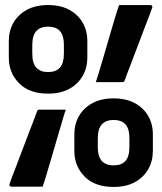

<svg xmlns="http://www.w3.org/2000/svg" viewBox="-20 -730 640 760"><path d="M170.3 -710Q219.9 -710 254.5 -691Q289.1 -672 307.4 -640.1Q325.7 -608.3 325.7 -567.4V-502Q325.7 -462.1 307.4 -429.8Q289.1 -397.4 254.5 -378.4Q219.9 -359.4 170.3 -359.4Q96 -359.4 55.5 -400.6Q14.9 -441.7 14.9 -502V-567.4Q14.9 -608.3 33.2 -640.1Q51.5 -672 86.2 -691Q120.9 -710 170.3 -710ZM107.8 -517.4Q107.8 -497.2 112.2 -483.2Q116.6 -469.2 125.4 -460.3Q134 -452.6 144.5 -448.7Q155.1 -444.8 170.3 -444.8Q201.9 -444.8 217.4 -462.6Q232.9 -480.3 232.9 -517.4V-552Q232.9 -572 228.5 -586.2Q224.1 -600.4 215.4 -609.1Q199.9 -624.6 170.3 -624.6Q139.5 -624.6 123.6 -606.9Q107.8 -589.2 107.8 -552ZM429.7 -340.6Q479.2 -340.6 513.9 -321.6Q548.5 -302.6 566.8 -270.7Q585.1 -238.9 585.1 -198V-132.6Q585.1 -92.7 566.8 -60.4Q548.5 -28 513.9 -9Q479.2 10 429.7 10Q355.4 10 314.9 -31.1Q274.3 -72.3 274.3 -132.6V-198Q274.3 -238.9 292.6 -270.7Q310.9 -302.6 345.6 -321.6Q380.3 -340.6 429.7 -340.6ZM367.1 -148Q367.1 -127.8 371.6 -113.8Q376 -99.8 384.7 -90.9Q393.3 -83.2 403.9 -79.3Q414.5 -75.4 429.7 -75.4Q461.3 -75.4 476.8 -93.2Q492.2 -110.9 492.2 -148V-182.6Q492.2 -202.6 487.9 -216.8Q483.5 -231 474.8 -239.7Q459.3 -255.2 429.7 -255.2Q398.9 -255.2 383 -237.5Q367.1 -219.8 367.1 -182.6ZM359.3 -405Q362.1 -412.2 369 -435.1Q376 -457.9 385.5 -490.3Q395 -522.6 405.4 -558.4Q415.7 -594.1 425.3 -626.4Q434.8 -658.8 441.7 -681.3Q448.7 -703.8 451.4 -710Q455.3 -710 472.7 -710Q490.2 -710 512.4 -710Q534.6 -710 552.1 -710Q569.5 -710 573.5 -710Q577.5 -710 580 -708.5Q582.5 -707 583 -704Q583.5 -701 581.5 -697Q580.4 -692.9 572.4 -671.8Q564.4 -650.7 552.3 -619.7Q540.2 -588.7 527.5 -554.3Q514.7 -519.9 502.7 -488.9Q490.6 -457.9 482.7 -436.9Q474.8 -416 473.7 -412Q472.5 -408 470.1 -406.5Q467.7 -405 463.7 -405Q459.8 -405 445.2 -405Q430.6 -405 411.9 -405Q393.3 -405 378.2 -405Q363.2 -405 359.3 -405ZM240.7 -296Q237.9 -289.8 231 -266.4Q224 -243.1 214.5 -210.7Q205 -178.4 194.6 -142.6Q184.3 -106.9 174.7 -74.6Q165.2 -42.2 158.3 -19.8Q151.3 2.6 148.6 9Q144.7 9 127.3 9Q109.8 9 87.6 9Q65.4 9 47.9 9Q30.5 9 26.5 9Q22.5 9 20 7.5Q17.5 6 17.4 3Q17.3 0 18.5 -4Q19.6 -8 27.5 -29.1Q35.5 -50.1 47.6 -81.2Q59.8 -112.3 72.5 -146.8Q85.3 -181.3 97.3 -212.3Q109.4 -243.3 117.4 -264.2Q125.3 -285.1 126.3 -289Q128.3 -294 130.3 -295Q132.3 -296 136.3 -296Q140.2 -296 154.8 -296Q169.4 -296 188.1 -296Q206.7 -296 221.8 -296Q236.8 -296 240.7 -296Z"/></svg>

Font: Recursive Sans Linear Light
Style: Regular
Weight: 300
Version: Version 1.085